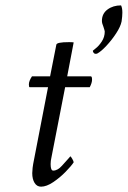

<svg xmlns="http://www.w3.org/2000/svg" viewBox="-20 -698 481 724"><path d="M134.8 5.9Q119.1 5.9 110.4 -8.3Q101.6 -22.5 101.6 -44.9Q101.6 -52.7 103 -65.4Q104.5 -78.1 108.4 -96.7L161.1 -369.1H91.8Q88.9 -369.1 88.9 -379.9Q88.9 -392.6 100.6 -410.2H168.9L192.4 -529.3Q193.4 -539.1 240.2 -539.1Q253.9 -539.1 257.8 -538.1L233.4 -410.2H322.3Q327.1 -410.2 327.1 -397.5Q327.1 -385.7 318.4 -369.1H225.6L173.8 -103.5Q170.9 -91.8 170.9 -79.1Q170.9 -54.7 180.7 -54.7Q197.3 -54.7 213.4 -72.8Q229.5 -90.8 239.3 -101.6L245.1 -108.4Q247.1 -108.4 252.4 -99.1Q257.8 -89.8 257.8 -85.9Q249 -72.3 227.5 -50.3Q206.1 -28.3 180.7 -11.2Q155.3 5.9 134.8 5.9ZM364.3 -619.1Q364.3 -646.5 385.3 -662.1Q406.2 -677.7 436.5 -677.7Q441.4 -668 441.4 -650.4Q441.4 -636.7 438.5 -617.2Q434.6 -597.7 418 -572.3Q401.4 -546.9 381.3 -525.4Q361.3 -503.9 346.7 -496.1Q345.7 -495.1 339.8 -495.1Q335.9 -495.1 333 -499Q330.1 -502.9 330.1 -506.8L340.8 -515.6Q352.5 -524.4 363.8 -541.5Q375 -558.6 375 -579.1Q375 -582 370.1 -596.7Q364.3 -610.4 364.3 -619.1Z"/></svg>

Font: Crimson Text
Style: Italic
Weight: 400
Italic angle: -11°
Designer: Sebastian Kosch
Foundry: Sebastian Kosch
Version: Version 1.100; ttfautohint (v1.8.4)